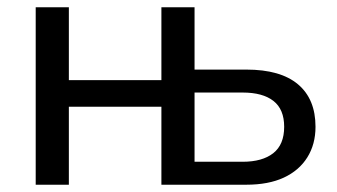

<svg xmlns="http://www.w3.org/2000/svg" viewBox="-20 -507 925 527"><path d="M78 0V-487H169V-287H423V-487H514V-316H656Q750 -316 798 -275.5Q846 -235 846 -159Q846 -111 823.5 -75Q801 -39 759 -19.5Q717 0 656 0H423V-214H169V0ZM514 -63H646Q700 -63 730 -86.5Q760 -110 760 -159Q760 -207 730.5 -230Q701 -253 646 -253H514Z"/></svg>

Font: Nunito Sans 12pt Medium
Style: Regular
Weight: 500
Designer: Vernon Adams
Foundry: Vernon Adams
Version: Version 3.101;gftools[0.9.27]